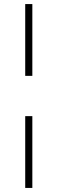

<svg xmlns="http://www.w3.org/2000/svg" viewBox="-20 -763 282 944"><path d="M104 -390V-743H139V-390ZM104 161V-192H139V161Z"/></svg>

Font: Saira Semi Condensed Thin
Style: Regular
Weight: 100
Width: 4
Designer: Hector Gatti with collaboration of the Omnibus-Type team
Foundry: Omnibus-Type
Version: Version 1.001; ttfautohint (v1.8)